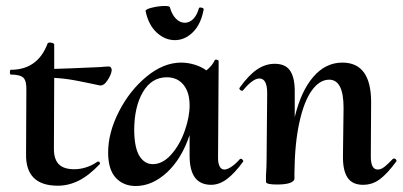

<svg xmlns="http://www.w3.org/2000/svg" viewBox="-20 -608 1344 641"><path d="M353 -374Q352 -360 339 -340Q326 -320 312 -323Q266 -333 231.5 -339.5Q197 -346 161 -348L160 -111Q160 -76 176.5 -59.5Q193 -43 228 -43Q248 -43 268 -49.5Q288 -56 305 -68L307 -69Q311 -69 313 -65.5Q315 -62 313 -60Q277 -22 243 -5Q209 12 173 12Q65 12 67 -94L68 -306Q69 -338 58 -348.5Q47 -359 16 -359Q13 -359 13 -367Q13 -375 16 -375Q106 -375 139 -463Q141 -466 147 -466Q152 -466 156.5 -464Q161 -462 161 -460V-378Q203 -379 313 -384Q335 -386 343 -386Q348 -386 350.5 -382Q353 -378 353 -374Z M784 -78Q787 -78 790 -74.5Q793 -71 792 -69Q764 -30 738 -10.5Q712 9 685 9Q649 9 631 -15Q613 -39 613 -89V-157Q586 -77 537 -32Q488 13 433 13Q392 13 366.5 -14.5Q341 -42 341 -99Q341 -165 377 -235.5Q413 -306 469.5 -352.5Q526 -399 585 -399Q606 -399 628.5 -392.5Q651 -386 669 -373Q688 -388 697 -407Q699 -409 701 -409Q704 -409 707.5 -407Q711 -405 710 -404L708 -89Q707 -66 712.5 -54Q718 -42 729 -42Q739 -42 753 -51.5Q767 -61 781 -77Q782 -78 784 -78ZM613 -256Q613 -300 592.5 -325Q572 -350 537 -350Q486 -350 457 -300.5Q428 -251 428 -172Q429 -113 446 -86.5Q463 -60 490 -60Q523 -60 551.5 -92Q580 -124 596.5 -170.5Q613 -217 613 -256ZM466 -571Q465 -577 487.5 -582.5Q510 -588 530 -588Q546 -588 547 -584Q554 -559 567.5 -545.5Q581 -532 597 -532Q612 -532 624.5 -544Q637 -556 644 -580Q644 -583 649 -583Q653 -583 657 -581Q661 -579 660 -577Q651 -527 624 -500.5Q597 -474 564 -474Q531 -474 503.5 -499Q476 -524 466 -571Z M1295 -79Q1299 -79 1302 -75.5Q1305 -72 1303 -69Q1273 -28 1248 -9.5Q1223 9 1192 9Q1156 9 1140 -15.5Q1124 -40 1125 -89L1127 -248Q1127 -342 1079 -342Q1047 -342 1021 -306Q995 -270 979.5 -199.5Q964 -129 963 -32V-12Q963 -3 948.5 2.5Q934 8 905 8Q870 8 868 0V-23Q870 -51 870 -74L872 -297Q872 -346 846 -346Q824 -346 791 -306Q790 -305 788 -305Q784 -305 781 -308.5Q778 -312 780 -315Q810 -357 838 -376Q866 -395 897 -395Q932 -395 947.5 -373.5Q963 -352 964 -309V-217Q985 -304 1026 -351.5Q1067 -399 1123 -399Q1219 -399 1219 -267L1218 -89Q1217 -42 1241 -42Q1252 -42 1263.5 -51Q1275 -60 1291 -77Z"/></svg>

Font: Cormorant Upright
Style: Bold
Weight: 700
Designer: Christian Thalmann (Catharsis Fonts)
Foundry: Catharsis Fonts
Version: Version 3.302